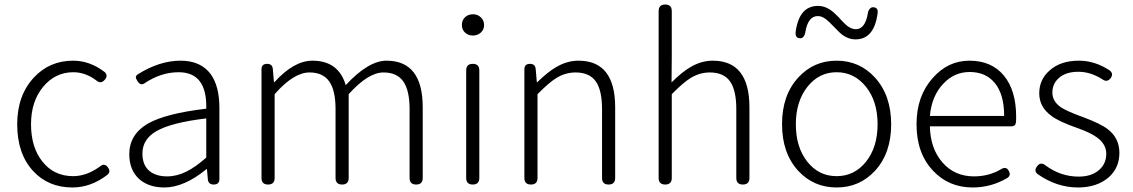

<svg xmlns="http://www.w3.org/2000/svg" viewBox="-20 -815 5002 848"><path d="M300 13Q193 13 126 -60Q56 -136 56 -266Q56 -394 130 -473Q199 -547 303 -547Q377 -547 442 -497Q459 -482 443 -463Q425 -442 405 -460Q357 -496 304 -496Q224 -496 170.5 -431.5Q117 -367 117 -266Q117 -164 168 -100.5Q219 -37 303 -37Q363 -37 422 -80Q442 -97 457 -75Q471 -56 453 -42Q381 13 300 13Z M706 13Q638 13 596 -23Q551 -63 551 -134Q551 -221 633 -269Q712 -314 891 -335Q895 -496 769 -496Q691 -496 618 -447Q601 -435 587 -457Q580 -468 580 -474Q580 -481 589 -487Q685 -547 777 -547Q867 -547 911 -487Q949 -434 949 -338V-169V-24Q949 0 924 0Q900 0 898 -23L894 -68H892Q793 13 706 13ZM718 -36Q761 -36 803 -57Q842 -76 891 -119V-205V-292Q738 -274 671 -236Q609 -200 609 -137Q609 -85 641 -59Q670 -36 718 -36Z M1164 0Q1135 0 1135 -29V-266V-509Q1135 -533 1160 -533Q1183 -533 1185 -510L1190 -452H1192Q1278 -547 1360 -547Q1475 -547 1507 -439Q1607 -547 1687 -547Q1847 -547 1847 -341V-29Q1847 0 1818 0Q1789 0 1789 -29V-333Q1789 -416 1761 -455.5Q1733 -495 1674 -495Q1606 -495 1520 -399V-29Q1520 0 1491 0Q1462 0 1462 -29V-333Q1462 -416 1434 -455.5Q1406 -495 1347 -495Q1277 -495 1193 -399V-29Q1193 0 1164 0Z M2068 0Q2039 0 2039 -29V-504Q2039 -533 2068 -533Q2097 -533 2097 -504V-266V-29Q2097 0 2068 0ZM2069 -658Q2048 -658 2034 -671Q2020 -684 2020 -704Q2020 -726 2034 -739Q2048 -752 2069 -752Q2090 -752 2103 -739Q2118 -726 2118 -704Q2118 -684 2103.5 -671Q2089 -658 2069 -658Z M2325 0Q2296 0 2296 -29V-266V-509Q2296 -533 2321 -533Q2344 -533 2346 -510L2351 -452H2353Q2400 -498 2437 -519Q2485 -547 2535 -547Q2697 -547 2697 -341V-29Q2697 0 2668 0Q2639 0 2639 -29V-333Q2639 -417 2611 -456Q2583 -495 2522 -495Q2478 -495 2438 -471Q2404 -450 2354 -399V-29Q2354 0 2325 0Z M2918 0Q2889 0 2889 -29V-397V-766Q2889 -795 2918 -795Q2947 -795 2947 -766V-567L2946 -451Q2992 -497 3030 -519Q3078 -547 3128 -547Q3290 -547 3290 -341V-29Q3290 0 3261 0Q3232 0 3232 -29V-333Q3232 -417 3204 -456Q3176 -495 3115 -495Q3071 -495 3031 -471Q2997 -450 2947 -399V-29Q2947 0 2918 0Z M3675 13Q3574 13 3506 -60Q3434 -138 3434 -266.5Q3434 -395 3506 -473Q3574 -547 3675 -547Q3776 -547 3844 -473Q3916 -394 3916 -266Q3916 -138 3844 -60Q3776 13 3675 13ZM3675 -37Q3754 -37 3805 -101Q3856 -165 3856 -266Q3856 -368 3804.5 -432Q3753 -496 3675 -496Q3597 -496 3546 -431.5Q3495 -367 3495 -266Q3495 -165 3545.5 -101Q3596 -37 3675 -37ZM3758 -641Q3729 -641 3702 -660Q3687 -671 3661 -699Q3639 -722 3628 -730Q3610 -744 3592 -744Q3549 -744 3537 -674Q3536 -663 3529.5 -654Q3523 -645 3513 -646Q3492 -647 3494 -673Q3509 -789 3593 -789Q3620 -789 3645 -773Q3662 -762 3685 -738Q3687 -736 3691 -731Q3712 -708 3723 -700Q3742 -686 3760 -686Q3801 -686 3813 -756Q3814 -767 3821 -775.5Q3828 -784 3838 -783Q3860 -781 3856 -756Q3841 -641 3758 -641Z M4276 13Q4170 13 4101 -61Q4028 -138 4028 -266Q4028 -391 4100 -471Q4167 -547 4262 -547Q4359 -547 4413.5 -481.5Q4468 -416 4468 -299Q4468 -282 4467 -274Q4465 -257 4447 -257H4276H4087Q4089 -159 4142.5 -97.5Q4196 -36 4282 -36Q4348 -36 4402 -68Q4425 -82 4436 -59Q4446 -40 4429 -29Q4358 13 4276 13ZM4087 -303H4251H4415Q4415 -398 4374 -448Q4334 -497 4263 -497Q4195 -497 4147 -446Q4095 -392 4087 -303Z M4741 13Q4647 13 4563 -46Q4545 -60 4560 -80Q4576 -102 4597 -85Q4664 -35 4744 -35Q4802 -35 4835 -65Q4866 -92 4866 -136Q4866 -178 4825 -208Q4797 -229 4737 -250Q4657 -278 4624 -303Q4570 -342 4570 -403Q4570 -464 4616 -504Q4664 -547 4745 -547Q4816 -547 4881 -504Q4900 -489 4885 -469.5Q4870 -450 4850 -464Q4797 -498 4743 -498Q4687 -498 4656 -470Q4628 -445 4628 -406Q4628 -367 4666 -341Q4688 -326 4749 -303Q4751 -302 4752 -302Q4756 -301 4763 -298Q4843 -268 4873 -244Q4924 -205 4924 -139.5Q4924 -74 4877 -32Q4825 13 4741 13Z"/></svg>

Font: GenSenRounded TW L
Style: Regular
Weight: 300
Version: Version 1.501;PS 1;hotconv 16.6.51;makeotf.lib2.5.65220